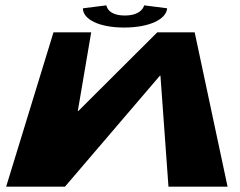

<svg xmlns="http://www.w3.org/2000/svg" viewBox="-20 -698 896 718"><path d="M605 -667C602 -626 539 -595 444 -595C350 -595 290 -626 290 -667L378 -678C378 -678 381 -640 447 -640C512 -640 519 -678 519 -678ZM610 0H831L708 -577H568L273 -283H271L321 -577H180L3 0H223L578 -415H580Z"/></svg>

Font: Hussar Milosc
Style: Bold
Weight: 700
Foundry: Cannot Into Space Fonts
Version: Version 1.02